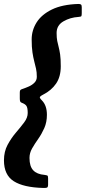

<svg xmlns="http://www.w3.org/2000/svg" viewBox="-55 -800 433 970"><path d="M163 149.5Q64 147 14.5 115.5Q-35 84 -35 10Q-35 -34 -16.8 -68Q1.5 -102 25.2 -129.8Q49 -157.5 67 -181.5Q85 -205.5 85 -229Q85 -255.5 78.5 -265Q72 -274.5 55.5 -280.5Q48.5 -283 46.8 -288Q45 -293 45 -303V-332Q45 -342 47.8 -345Q50.5 -348 58 -350.5Q73.5 -355.5 90.5 -363Q107.5 -370.5 119.2 -382.5Q131 -394.5 131 -412Q131 -435.5 127 -453.2Q123 -471 118 -490Q113 -509 109 -535Q105 -561 105 -601Q105 -647 130 -686.8Q155 -726.5 207.2 -752Q259.5 -777.5 341 -780Q350.5 -780 354.2 -777Q358 -774 358 -763.5V-734Q358 -721.5 356 -718.5Q354 -715.5 342 -714.5Q299.5 -712 265.2 -692Q231 -672 231 -633.5Q231 -609 234.2 -593Q237.5 -577 241.5 -562Q245.5 -547 248.8 -524.8Q252 -502.5 252 -465Q252 -412 228.2 -377.5Q204.5 -343 163 -322Q144.5 -312.5 146.2 -306.8Q148 -301 157 -292.5Q182 -267 182 -220Q182 -182.5 168.8 -152.8Q155.5 -123 138 -98.2Q120.5 -73.5 107.2 -50.2Q94 -27 94 -2Q94 40.5 113 60.5Q132 80.5 169.5 83.5Q180 85 184 86.8Q188 88.5 188 101V132Q188 146 182 148Q176 150 163 149.5Z"/></svg>

Font: Besley* Narrow Semi
Style: Italic
Weight: 600
Width: 4
Italic angle: -13°
Designer: Owen Earl
Foundry: indestructible type*
Version: Version 3.000; ttfautohint (v1.8.3)